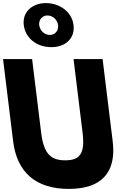

<svg xmlns="http://www.w3.org/2000/svg" viewBox="-71 -1207 835 1242"><path d="M82.7 -1045C93 -961 165.2 -902 261.2 -902C355.2 -902 415 -961 404.7 -1045C394.5 -1128 317.3 -1187 226.3 -1187C136.3 -1187 72.5 -1128 82.7 -1045ZM182.7 -1045C178.5 -1079 203.1 -1107 236.1 -1107C270.1 -1107 300.5 -1079 304.7 -1045C309 -1010 286.5 -981 251.5 -981C215.5 -981 187 -1010 182.7 -1045ZM592.7 -825H404.7L463.3 -348C480.2 -210 443.1 -170 351.1 -170C259.1 -170 212.2 -210 195.3 -348L136.7 -825H-51.3L14 -293C39.1 -89 163.8 15 373.8 15C583.8 15 683.1 -89 658 -293Z"/></svg>

Font: Hussar
Style: BdOpOblOne
Weight: 700
Foundry: Cannot Into Space Fonts
Version: Version 2.00